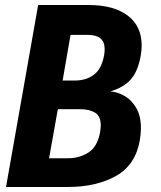

<svg xmlns="http://www.w3.org/2000/svg" viewBox="-20 -745 640 765"><path d="M132 -725H333.5Q433 -725 488.8 -683Q544.5 -641 544.5 -563.5Q544.5 -545 540.5 -522Q529.5 -460.5 500.8 -428.2Q472 -396 420 -381Q450 -378 477.5 -362Q505 -346 523.2 -314.2Q541.5 -282.5 541.5 -234.5Q541.5 -212.5 537 -186Q520 -87.5 441.8 -43.8Q363.5 0 251 0H4ZM379 -219.5Q381.5 -235.5 381.5 -245Q381.5 -282.5 358.5 -296.2Q335.5 -310 298 -310H210.5L175.5 -114.5H252Q296 -114.5 332.2 -137.2Q368.5 -160 379 -219.5ZM395 -526Q397 -537.5 397 -549Q397 -578 380.2 -592Q363.5 -606 329 -606H261L229.5 -424H276Q324 -424 354.8 -447.8Q385.5 -471.5 395 -526Z"/></svg>

Font: JuliaMono ExtraBoldItalic
Style: Regular
Weight: 800
Italic angle: -9°
Monospace: yes
Designer: cormullion
Foundry: corm
Version: Version 0.049; ttfautohint (v1.8.4)